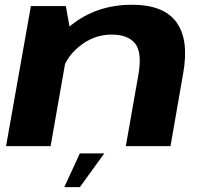

<svg xmlns="http://www.w3.org/2000/svg" viewBox="-20 -615 872 808"><path d="M5.5 0H193L277 -478.5L257 -589.5H110ZM509.5 0H697.5L751 -307Q776 -448 722.5 -521.5Q669 -595 535.5 -595Q384 -595 275.5 -505.8Q167 -416.5 153 -340.5L235 -287.5Q249 -366.5 311.5 -418Q374 -469.5 449 -469.5Q519 -469.5 549 -431.5Q579 -393.5 562 -298ZM250.5 172.5H316L419 30.5H316Z"/></svg>

Font: Anybody Expanded
Style: Bold Italic
Weight: 700
Width: 7
Italic angle: -10°
Version: Version 1.113;gftools[0.9.25]